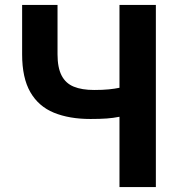

<svg xmlns="http://www.w3.org/2000/svg" viewBox="-20 -761 744 781"><path d="M466 0V-286Q441 -281 414 -279Q387 -277 348 -277Q262 -277 199.5 -302.5Q137 -328 103.5 -386Q70 -444 70 -540V-741H214V-540Q214 -486 230.5 -454Q247 -422 280 -408.5Q313 -395 363 -395Q398 -395 422.5 -397.5Q447 -400 466 -404V-741H614V0Z"/></svg>

Font: Noto Sans SC
Style: Bold
Weight: 700
Designer: Ryoko NISHIZUKA  (kana, bopomofo & ideographs); Paul D. Hunt (Latin, Greek & Cyrillic); Sandoll Communications , Soo-you
Foundry: Adobe
Version: Version 2.004-H2;hotconv 1.0.118;makeotfexe 2.5.65603